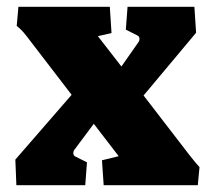

<svg xmlns="http://www.w3.org/2000/svg" viewBox="-20 -543 620 563"><path d="M25 -75 190 -265 58 -437Q48 -450 40 -457.5Q32 -465 29 -467L34 -523H302L307 -446L267 -437L336 -348L385 -418Q389 -423 389 -429Q389 -436 383 -439L349 -456L354 -523H550L555 -447L401 -263L535 -89Q557 -61 565 -53L560 0H284L279 -73L328 -85L255 -180L199 -105Q195 -100 195 -94Q195 -87 201 -84L235 -67L230 0H28Z"/></svg>

Font: Suez One
Style: Regular
Weight: 400
Designer: Michal Sahar
Foundry: Hagilda
Version: Version 1.001